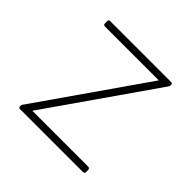

<svg xmlns="http://www.w3.org/2000/svg" viewBox="-136 -642 791 791"><g transform="rotate(45 259.5 -246.5)"><path d="M443 -18H117L443 -486C445 -489 446 -491 446 -496V-499C446 -503 443 -506 438 -506H82C77 -506 74 -503 74 -498V-484C74 -479 77 -475 82 -475H397L71 -7C69 -4 68 -2 68 2V5C68 9 71 13 76 13H443C448 13 452 10 452 5V-9C452 -14 448 -18 443 -18Z"/></g></svg>

Font: LINE Seed JP_OTF Thin
Style: Regular
Weight: 250
Designer: LY Corporation & Fontrix & Fontworks
Version: Version 1.007